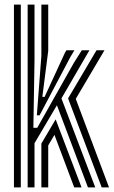

<svg xmlns="http://www.w3.org/2000/svg" viewBox="-20 -820 497 840"><path d="M101 0V-800H131V-556.5L126 -261H143L303 -544.8L337.8 -600H371.2L248.8 -389.5L396.8 0H364.8L229 -359.5L131 -193.5V0ZM161 0V-192L223.5 -297.8L336.8 0H304.8L218.2 -230L191 -183.8V0ZM41 0V-800H71V0ZM425 0 277.8 -389.5 402.2 -600H437L311.5 -387.5L457 0ZM141.2 -315.5 161 -576.2V-800H191V-597.5L165.2 -396.2H175.2L263.8 -588.5L270.5 -600H305.5L287.8 -570.5L153.2 -315.5Z"/></svg>

Font: Big Shoulders Inline Display Thin Black
Style: Regular
Weight: 900
Version: Version 2.002